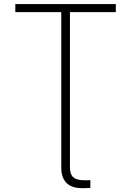

<svg xmlns="http://www.w3.org/2000/svg" viewBox="-20 -748 665 973"><path d="M396.5 205.6Q290.5 205.6 290.5 100.1V-686.5H57.6V-727.5H566.9V-686.5H334.5V100.1Q334.5 135.3 351.3 150.4Q368.2 165.5 405.3 165.5Q411.6 165.5 420.4 165.5Q429.2 165.5 438 165V204.1Q430.2 204.6 418.7 205.1Q407.2 205.6 396.5 205.6Z"/></svg>

Font: Inter Extra Light
Style: Regular
Weight: 200
Designer: Rasmus Andersson
Foundry: rsms
Version: Version 4.000;git-3c8e0fc